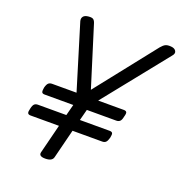

<svg xmlns="http://www.w3.org/2000/svg" viewBox="-158 -1036 1114 1184"><g transform="rotate(20 399.0 -443.5)"><path d="M269 14Q225 14 232 -14L280 -205H94Q79 -205 75 -213.5Q71 -222 77 -244Q82 -267 90.5 -275Q99 -283 114 -283H300L319 -356H131Q116 -356 112.5 -364.5Q109 -373 113 -395Q119 -418 128 -426Q137 -434 152 -434H312L183 -856Q178 -874 187.5 -886.5Q197 -899 222 -901Q244 -903 253 -896Q262 -889 267 -872L389 -481L698 -872Q713 -890 726 -896.5Q739 -903 763 -901Q787 -899 795.5 -884Q804 -869 788 -851L454 -434H622Q637 -434 641 -426Q645 -418 638 -395Q634 -373 625 -364.5Q616 -356 601 -356H408L389 -283H584Q599 -283 603 -275Q607 -267 602 -244Q596 -222 587.5 -213.5Q579 -205 564 -205H369L321 -14Q314 14 269 14Z"/></g></svg>

Font: Playwrite DE SAS
Style: Regular
Weight: 400
Designer: Veronika Burian, José Scaglione
Foundry: TypeTogether
Version: Version 1.002